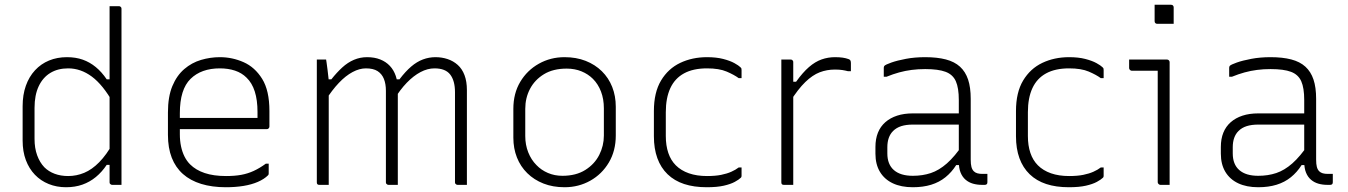

<svg xmlns="http://www.w3.org/2000/svg" viewBox="-20 -776 5660 806"><path d="M261 -536Q298 -536 327.5 -525.5Q357 -515 382 -494.5Q407 -474 428 -443H455V-344Q412 -420 365.5 -454.5Q319 -489 266 -489Q223 -489 191.5 -470Q160 -451 142.5 -414Q125 -377 125 -323V-193Q125 -154 136 -124Q147 -94 166 -74Q184 -56 209.5 -46.5Q235 -37 266 -37Q301 -37 333.5 -50.5Q366 -64 396.5 -95Q427 -126 455 -176V-84H428Q408 -54 382.5 -33Q357 -12 326 -1Q295 10 257 10Q218 10 184.5 -3.5Q151 -17 126.5 -42.5Q102 -68 88.5 -104Q75 -140 75 -186V-330Q75 -378 88.5 -416Q102 -454 127 -481Q152 -508 186 -522Q220 -536 261 -536ZM479 -750Q483 -750 485 -748.5Q487 -747 488.5 -745Q490 -743 490 -739Q490 -659 490 -575Q490 -491 490 -408Q490 -325 490 -246.5Q490 -168 490 -100Q490 -67 490 -41.5Q490 -16 490 0Q485 0 480 0Q475 0 470.5 0Q466 0 461 0Q456 0 451 0Q448 0 445.5 -1.5Q443 -3 441.5 -5Q440 -7 440 -11Q440 -91 440 -171Q440 -251 440 -330.5Q440 -410 440 -490Q440 -570 440 -650Q440 -674 440 -699Q440 -724 440 -750Q445 -750 450 -750Q455 -750 459.5 -750Q464 -750 469 -750Q474 -750 479 -750Z M903 -536Q955 -536 1002.5 -515Q1050 -494 1080.5 -445Q1111 -396 1111 -310V-245Q1111 -242 1109.5 -239.5Q1108 -237 1106 -235.5Q1104 -234 1100 -234H812Q796 -234 780 -234Q764 -234 748 -234H729L707 -281H1061Q1061 -287 1061 -293.5Q1061 -300 1061 -306Q1061 -356 1049.5 -392Q1038 -428 1015 -450Q995 -470 966.5 -479.5Q938 -489 903 -489Q825 -489 780 -445Q735 -401 735 -301V-212Q735 -185 740 -161.5Q745 -138 754.5 -119Q764 -100 778 -86Q802 -62 839.5 -49.5Q877 -37 929 -37Q965 -37 992.5 -42Q1020 -47 1045 -58.5Q1070 -70 1096 -89H1108Q1108 -77 1108 -66.5Q1108 -56 1108 -48Q1108 -46 1107.5 -44Q1107 -42 1105 -40Q1089 -24 1062.5 -12.5Q1036 -1 1002 4.5Q968 10 928 10Q870 10 824.5 -4Q779 -18 748 -45.5Q717 -73 701 -114Q685 -155 685 -210V-304Q685 -370 703.5 -414.5Q722 -459 753.5 -486Q785 -513 824 -524.5Q863 -536 903 -536Z M1940 0Q1934 0 1927.5 0Q1921 0 1914.5 0Q1908 0 1901 0Q1898 0 1895.5 -1.5Q1893 -3 1891.5 -5Q1890 -7 1890 -11Q1890 -53 1890 -95Q1890 -137 1890 -177.5Q1890 -218 1890 -255.5Q1890 -293 1890 -327Q1890 -361 1890 -389Q1890 -437 1870 -463Q1850 -489 1804 -489Q1775 -489 1745.5 -473.5Q1716 -458 1687.5 -428.5Q1659 -399 1633 -356L1630 -443H1657Q1682 -476 1706 -496.5Q1730 -517 1755.5 -526.5Q1781 -536 1808 -536Q1835 -536 1859 -528Q1883 -520 1901.5 -503.5Q1920 -487 1930 -460.5Q1940 -434 1940 -398Q1940 -370 1940 -336Q1940 -302 1940 -263Q1940 -224 1940 -182.5Q1940 -141 1940 -99Q1940 -74 1940 -49.5Q1940 -25 1940 0ZM1650 0Q1644 0 1637.5 0Q1631 0 1624.5 0Q1618 0 1611 0Q1608 0 1605.5 -1.5Q1603 -3 1601.5 -5Q1600 -7 1600 -11Q1600 -54 1600 -96Q1600 -138 1600 -178.5Q1600 -219 1600 -257Q1600 -295 1600 -330Q1600 -365 1600 -395Q1600 -424 1591.5 -445Q1583 -466 1565 -477.5Q1547 -489 1516 -489Q1489 -489 1460 -473.5Q1431 -458 1402.5 -428Q1374 -398 1346 -354V-443H1371Q1394 -472 1417 -493Q1440 -514 1466 -525Q1492 -536 1521 -536Q1552 -536 1576 -526.5Q1600 -517 1616.5 -499.5Q1633 -482 1641.5 -457Q1650 -432 1650 -400Q1650 -359 1650 -312Q1650 -265 1650 -214Q1650 -163 1650 -109Q1650 -55 1650 0ZM1360 0Q1355 0 1350 0Q1345 0 1340.5 0Q1336 0 1331 0Q1326 0 1321 0Q1318 0 1316 -0.5Q1314 -1 1312.5 -2.5Q1311 -4 1310.5 -6Q1310 -8 1310 -11Q1310 -80 1310 -149Q1310 -218 1310 -287.5Q1310 -357 1310 -426Q1310 -462 1310 -488Q1310 -514 1310 -526Q1315 -526 1320 -526Q1325 -526 1329.5 -526Q1334 -526 1339 -526Q1344 -526 1349 -526Q1349 -526 1351 -513Q1353 -500 1355 -483Q1357 -466 1358.5 -452.5Q1360 -439 1360 -439Q1360 -387 1360 -317Q1360 -247 1360 -166.5Q1360 -86 1360 0Z M2350 -536Q2399 -536 2438.5 -520.5Q2478 -505 2506.5 -477Q2535 -449 2550 -411Q2565 -373 2565 -328V-207Q2565 -143 2536 -94Q2507 -45 2458 -17.5Q2409 10 2350 10Q2301 10 2261.5 -5.5Q2222 -21 2193.5 -49Q2165 -77 2150 -115Q2135 -153 2135 -198V-319Q2135 -384 2164 -432.5Q2193 -481 2242 -508.5Q2291 -536 2350 -536ZM2359 -488Q2302 -488 2263.5 -464.5Q2225 -441 2205 -403Q2185 -365 2185 -319V-205Q2185 -168 2197.5 -136.5Q2210 -105 2232 -83Q2252 -62 2280 -50Q2308 -38 2341 -38Q2398 -38 2437 -62.5Q2476 -87 2495.5 -125.5Q2515 -164 2515 -207V-321Q2515 -360 2503 -391.5Q2491 -423 2469 -445Q2449 -465 2421 -476.5Q2393 -488 2359 -488Z M2948 -536Q2987 -536 3016 -528.5Q3045 -521 3063 -511Q3081 -501 3088 -494Q3092 -490 3092.5 -488Q3093 -486 3093 -481Q3093 -473 3093 -464.5Q3093 -456 3093 -448H3081Q3062 -462 3030.5 -475.5Q2999 -489 2948 -489Q2890 -489 2851.5 -468Q2813 -447 2794 -406Q2775 -365 2775 -305V-205Q2775 -165 2785.5 -134Q2796 -103 2817 -82Q2839 -60 2872 -48.5Q2905 -37 2948 -37Q2983 -37 3007.5 -42Q3032 -47 3050 -55Q3068 -63 3081 -73H3093Q3093 -64 3093 -55.5Q3093 -47 3093 -38Q3093 -36 3092.5 -34Q3092 -32 3090 -30Q3082 -22 3064.5 -12.5Q3047 -3 3018.5 3.5Q2990 10 2947 10Q2893 10 2852 -3.5Q2811 -17 2782.5 -44.5Q2754 -72 2739.5 -112Q2725 -152 2725 -204V-310Q2725 -388 2755 -438Q2785 -488 2835.5 -512Q2886 -536 2948 -536Z M3296 -433H3322Q3350 -472 3376 -494.5Q3402 -517 3429 -526.5Q3456 -536 3485 -536Q3504 -536 3517.5 -534Q3531 -532 3542 -528Q3548 -526 3550 -522Q3552 -518 3552 -511Q3552 -507 3552 -502.5Q3552 -498 3552 -494Q3552 -490 3552 -485.5Q3552 -481 3552 -477H3540Q3529 -480 3516 -482Q3503 -484 3485 -484Q3451 -484 3421 -472.5Q3391 -461 3360.5 -431.5Q3330 -402 3296 -348ZM3310 0Q3304 0 3297.5 0Q3291 0 3284.5 0Q3278 0 3271 0Q3268 0 3266 -0.5Q3264 -1 3262.5 -2.5Q3261 -4 3260.5 -6Q3260 -8 3260 -11Q3260 -16 3260 -47Q3260 -78 3260 -125Q3260 -172 3260 -226Q3260 -280 3260 -332.5Q3260 -385 3260 -426Q3260 -462 3260 -488Q3260 -514 3260 -526Q3267 -526 3273.5 -526Q3280 -526 3286.5 -526Q3293 -526 3299 -526Q3303 -526 3305 -524.5Q3307 -523 3308.5 -521Q3310 -519 3310 -515Q3310 -509 3310 -471Q3310 -433 3310 -375Q3310 -317 3310 -249.5Q3310 -182 3310 -116.5Q3310 -51 3310 0Z M4055 -361Q4055 -330 4055 -298Q4055 -266 4055 -233.5Q4055 -201 4055 -169Q4055 -137 4055 -106Q4055 -87 4058 -75.5Q4061 -64 4068 -57Q4074 -51 4083 -48.5Q4092 -46 4104 -46Q4106 -46 4108.5 -46Q4111 -46 4113 -46H4125Q4125 -37 4125 -28.5Q4125 -20 4125 -11Q4125 -5 4122 -2.5Q4119 0 4114 0Q4109 0 4107 0Q4105 0 4102 0Q4082 0 4064.5 -5Q4047 -10 4033.5 -21.5Q4020 -33 4012.5 -51.5Q4005 -70 4005 -97Q4005 -135 4005 -178Q4005 -221 4005 -259Q4005 -275 4005 -291.5Q4005 -308 4005 -324Q4005 -340 4005 -356Q4005 -407 3992.5 -435Q3980 -463 3949.5 -474.5Q3919 -486 3864 -486Q3834 -486 3807 -482.5Q3780 -479 3754.5 -472Q3729 -465 3702 -454H3690Q3690 -464 3690 -473Q3690 -482 3690 -492Q3690 -495 3691 -497Q3692 -499 3693 -500Q3698 -505 3722 -513.5Q3746 -522 3783 -529Q3820 -536 3864 -536Q3914 -536 3950.5 -526.5Q3987 -517 4010 -496Q4033 -475 4044 -442Q4055 -409 4055 -361ZM3705 -132Q3705 -86 3732.5 -62Q3760 -38 3812 -38Q3853 -38 3887.5 -49.5Q3922 -61 3955 -90Q3988 -119 4024 -172V-83H3994Q3975 -53 3949 -32Q3923 -11 3889 -0.5Q3855 10 3812 10Q3763 10 3728 -6.5Q3693 -23 3674 -54.5Q3655 -86 3655 -131V-159Q3655 -193 3665.5 -219Q3676 -245 3696.5 -263Q3717 -281 3746 -290.5Q3775 -300 3812 -300Q3846 -300 3878 -300Q3910 -300 3943.5 -300Q3977 -300 4015 -300Q4023 -300 4026.5 -294Q4030 -288 4031 -277.5Q4032 -267 4032 -253Q3990 -253 3956.5 -253Q3923 -253 3889.5 -253Q3856 -253 3812 -253Q3784 -253 3763.5 -246.5Q3743 -240 3729 -226Q3717 -214 3711 -197Q3705 -180 3705 -158Z M4468 -536Q4507 -536 4536 -528.5Q4565 -521 4583 -511Q4601 -501 4608 -494Q4612 -490 4612.5 -488Q4613 -486 4613 -481Q4613 -473 4613 -464.5Q4613 -456 4613 -448H4601Q4582 -462 4550.5 -475.5Q4519 -489 4468 -489Q4410 -489 4371.5 -468Q4333 -447 4314 -406Q4295 -365 4295 -305V-205Q4295 -165 4305.5 -134Q4316 -103 4337 -82Q4359 -60 4392 -48.5Q4425 -37 4468 -37Q4503 -37 4527.5 -42Q4552 -47 4570 -55Q4588 -63 4601 -73H4613Q4613 -64 4613 -55.5Q4613 -47 4613 -38Q4613 -36 4612.5 -34Q4612 -32 4610 -30Q4602 -22 4584.5 -12.5Q4567 -3 4538.5 3.5Q4510 10 4467 10Q4413 10 4372 -3.5Q4331 -17 4302.5 -44.5Q4274 -72 4259.5 -112Q4245 -152 4245 -204V-310Q4245 -388 4275 -438Q4305 -488 4355.5 -512Q4406 -536 4468 -536Z M4840 -11Q4840 -58 4840 -104.5Q4840 -151 4840 -198Q4840 -245 4840 -292Q4840 -339 4840 -385.5Q4840 -432 4840 -479H4820Q4809 -479 4798 -479Q4787 -479 4775.5 -479Q4764 -479 4753 -479Q4742 -479 4731 -479Q4727 -479 4723.5 -482.5Q4720 -486 4720 -490Q4720 -499 4720 -508Q4720 -517 4720 -526Q4736 -526 4752 -526Q4768 -526 4784 -526Q4800 -526 4815.5 -526Q4831 -526 4847 -526Q4863 -526 4879 -526Q4882 -526 4884.5 -524.5Q4887 -523 4888.5 -520.5Q4890 -518 4890 -515Q4890 -461 4890 -407.5Q4890 -354 4890 -301Q4890 -248 4890 -194.5Q4890 -141 4890 -87Q4890 -73 4890 -58.5Q4890 -44 4890 -29.5Q4890 -15 4890 0Q4880 0 4870.5 0Q4861 0 4851 0Q4847 0 4843.5 -3.5Q4840 -7 4840 -11ZM4827 -756Q4836 -756 4844.5 -756Q4853 -756 4861.5 -756Q4870 -756 4878.5 -756Q4887 -756 4896 -756Q4901 -756 4904 -753Q4907 -750 4907 -745V-676Q4898 -676 4889.5 -676Q4881 -676 4872.5 -676Q4864 -676 4855.5 -676Q4847 -676 4838 -676Q4833 -676 4830 -679Q4827 -682 4827 -687Z M5505 -361Q5505 -330 5505 -298Q5505 -266 5505 -233.5Q5505 -201 5505 -169Q5505 -137 5505 -106Q5505 -87 5508 -75.5Q5511 -64 5518 -57Q5524 -51 5533 -48.5Q5542 -46 5554 -46Q5556 -46 5558.5 -46Q5561 -46 5563 -46H5575Q5575 -37 5575 -28.5Q5575 -20 5575 -11Q5575 -5 5572 -2.5Q5569 0 5564 0Q5559 0 5557 0Q5555 0 5552 0Q5532 0 5514.5 -5Q5497 -10 5483.5 -21.5Q5470 -33 5462.5 -51.5Q5455 -70 5455 -97Q5455 -135 5455 -178Q5455 -221 5455 -259Q5455 -275 5455 -291.5Q5455 -308 5455 -324Q5455 -340 5455 -356Q5455 -407 5442.5 -435Q5430 -463 5399.5 -474.5Q5369 -486 5314 -486Q5284 -486 5257 -482.5Q5230 -479 5204.5 -472Q5179 -465 5152 -454H5140Q5140 -464 5140 -473Q5140 -482 5140 -492Q5140 -495 5141 -497Q5142 -499 5143 -500Q5148 -505 5172 -513.5Q5196 -522 5233 -529Q5270 -536 5314 -536Q5364 -536 5400.5 -526.5Q5437 -517 5460 -496Q5483 -475 5494 -442Q5505 -409 5505 -361ZM5155 -132Q5155 -86 5182.5 -62Q5210 -38 5262 -38Q5303 -38 5337.5 -49.5Q5372 -61 5405 -90Q5438 -119 5474 -172V-83H5444Q5425 -53 5399 -32Q5373 -11 5339 -0.5Q5305 10 5262 10Q5213 10 5178 -6.5Q5143 -23 5124 -54.5Q5105 -86 5105 -131V-159Q5105 -193 5115.5 -219Q5126 -245 5146.5 -263Q5167 -281 5196 -290.5Q5225 -300 5262 -300Q5296 -300 5328 -300Q5360 -300 5393.5 -300Q5427 -300 5465 -300Q5473 -300 5476.5 -294Q5480 -288 5481 -277.5Q5482 -267 5482 -253Q5440 -253 5406.5 -253Q5373 -253 5339.5 -253Q5306 -253 5262 -253Q5234 -253 5213.5 -246.5Q5193 -240 5179 -226Q5167 -214 5161 -197Q5155 -180 5155 -158Z"/></svg>

Font: Recursive Light
Style: Regular
Weight: 300
Version: Version 1.085